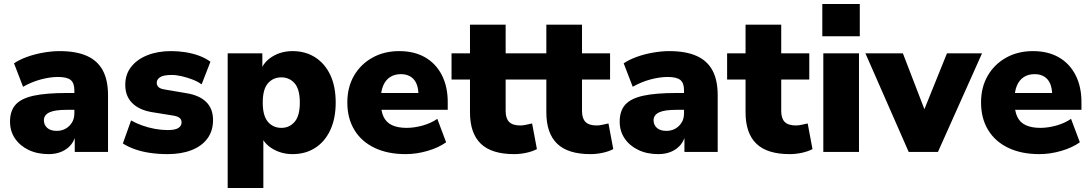

<svg xmlns="http://www.w3.org/2000/svg" viewBox="-20 -758 5441 958"><path d="M223 11Q166 11 122.5 -10Q79 -31 54.5 -67.5Q30 -104 30 -151Q30 -205 58 -236Q86 -267 148 -280.5Q210 -294 313 -294H368V-210H313Q284 -210 262.5 -207Q241 -204 227 -197.5Q213 -191 206 -181Q199 -171 199 -158Q199 -135 215.5 -120Q232 -105 263 -105Q288 -105 307.5 -116Q327 -127 339 -146.5Q351 -166 351 -192V-308Q351 -344 332.5 -359Q314 -374 269 -374Q231 -374 185 -362Q139 -350 95 -325L50 -442Q76 -460 114.5 -474Q153 -488 196.5 -495.5Q240 -503 277 -503Q359 -503 412.5 -479.5Q466 -456 492.5 -407.5Q519 -359 519 -283V0H353V-93H359Q354 -61 336 -38Q318 -15 289 -2Q260 11 223 11Z M816 11Q771 11 729.5 5Q688 -1 654 -13Q620 -25 593 -42L634 -157Q659 -143 689.5 -132Q720 -121 753 -115Q786 -109 817 -109Q854 -109 870 -119.5Q886 -130 886 -147Q886 -162 875.5 -170Q865 -178 846 -181L735 -199Q673 -210 639 -244.5Q605 -279 605 -335Q605 -387 634.5 -424.5Q664 -462 715.5 -482.5Q767 -503 834 -503Q870 -503 905 -497.5Q940 -492 972 -480.5Q1004 -469 1030 -450L986 -337Q967 -351 941 -361Q915 -371 887.5 -377.5Q860 -384 837 -384Q796 -384 779 -373Q762 -362 762 -345Q762 -332 771 -323.5Q780 -315 799 -312L910 -293Q974 -283 1008.5 -249.5Q1043 -216 1043 -159Q1043 -105 1015 -67Q987 -29 936 -9Q885 11 816 11Z M1116 180V-492H1289V-403H1280Q1294 -448 1338.5 -475.5Q1383 -503 1440 -503Q1504 -503 1552.5 -472Q1601 -441 1628 -384Q1655 -327 1655 -246Q1655 -167 1628 -109Q1601 -51 1552.5 -20Q1504 11 1440 11Q1385 11 1341 -15Q1297 -41 1282 -83H1294V180ZM1384 -120Q1424 -120 1450 -150Q1476 -180 1476 -246Q1476 -313 1450 -342.5Q1424 -372 1384 -372Q1343 -372 1317 -342.5Q1291 -313 1291 -246Q1291 -180 1317 -150Q1343 -120 1384 -120Z M2004 11Q1914 11 1848.5 -20.5Q1783 -52 1748 -110Q1713 -168 1713 -247Q1713 -323 1746.5 -380.5Q1780 -438 1838.5 -470.5Q1897 -503 1972 -503Q2047 -503 2101 -472Q2155 -441 2184.5 -383.5Q2214 -326 2214 -249V-210H1862V-294H2084L2068 -281Q2068 -335 2045 -361.5Q2022 -388 1980 -388Q1949 -388 1926.5 -373.5Q1904 -359 1892 -331Q1880 -303 1880 -261V-252Q1880 -205 1893.5 -176Q1907 -147 1936 -133.5Q1965 -120 2009 -120Q2047 -120 2088.5 -131.5Q2130 -143 2162 -165L2206 -48Q2168 -21 2113 -5Q2058 11 2004 11Z M2545 11Q2433 11 2379 -41Q2325 -93 2325 -198V-361H2233V-492H2325V-635H2503V-492H2643V-361H2503V-204Q2503 -167 2520.5 -149.5Q2538 -132 2576 -132Q2588 -132 2602.5 -135Q2617 -138 2635 -142L2659 -14Q2636 -2 2605.5 4.5Q2575 11 2545 11Z M2926 11Q2814 11 2760 -41Q2706 -93 2706 -198V-361H2614V-492H2706V-635H2884V-492H3024V-361H2884V-204Q2884 -167 2901.5 -149.5Q2919 -132 2957 -132Q2969 -132 2983.5 -135Q2998 -138 3016 -142L3040 -14Q3017 -2 2986.5 4.5Q2956 11 2926 11Z M3265 11Q3208 11 3164.5 -10Q3121 -31 3096.5 -67.5Q3072 -104 3072 -151Q3072 -205 3100 -236Q3128 -267 3190 -280.5Q3252 -294 3355 -294H3410V-210H3355Q3326 -210 3304.5 -207Q3283 -204 3269 -197.5Q3255 -191 3248 -181Q3241 -171 3241 -158Q3241 -135 3257.5 -120Q3274 -105 3305 -105Q3330 -105 3349.5 -116Q3369 -127 3381 -146.5Q3393 -166 3393 -192V-308Q3393 -344 3374.5 -359Q3356 -374 3311 -374Q3273 -374 3227 -362Q3181 -350 3137 -325L3092 -442Q3118 -460 3156.5 -474Q3195 -488 3238.5 -495.5Q3282 -503 3319 -503Q3401 -503 3454.5 -479.5Q3508 -456 3534.5 -407.5Q3561 -359 3561 -283V0H3395V-93H3401Q3396 -61 3378 -38Q3360 -15 3331 -2Q3302 11 3265 11Z M3920 11Q3808 11 3754 -41Q3700 -93 3700 -198V-361H3608V-492H3700V-635H3878V-492H4018V-361H3878V-204Q3878 -167 3895.5 -149.5Q3913 -132 3951 -132Q3963 -132 3977.5 -135Q3992 -138 4010 -142L4034 -14Q4011 -2 3980.5 4.5Q3950 11 3920 11Z M4083 -577V-738H4270V-577ZM4088 0V-492H4266V0Z M4514 0 4298 -492H4485L4609 -170H4575L4705 -492H4880L4660 0Z M5166 11Q5076 11 5010.5 -20.5Q4945 -52 4910 -110Q4875 -168 4875 -247Q4875 -323 4908.5 -380.5Q4942 -438 5000.5 -470.5Q5059 -503 5134 -503Q5209 -503 5263 -472Q5317 -441 5346.5 -383.5Q5376 -326 5376 -249V-210H5024V-294H5246L5230 -281Q5230 -335 5207 -361.5Q5184 -388 5142 -388Q5111 -388 5088.5 -373.5Q5066 -359 5054 -331Q5042 -303 5042 -261V-252Q5042 -205 5055.5 -176Q5069 -147 5098 -133.5Q5127 -120 5171 -120Q5209 -120 5250.5 -131.5Q5292 -143 5324 -165L5368 -48Q5330 -21 5275 -5Q5220 11 5166 11Z"/></svg>

Font: Nunito Sans 12pt ExtraLight Black
Style: Regular
Weight: 900
Version: Version 3.101;gftools[0.9.27]